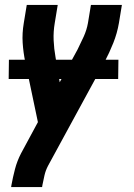

<svg xmlns="http://www.w3.org/2000/svg" viewBox="-20 -540 540 775"><path d="M150 215H25L26 208Q32 175 40.5 142.5Q49 110 65 79L133 -47L82 -290Q74 -328 71.5 -367Q69 -406 76 -447L88 -520H213L201 -447Q195 -412 196.5 -377.5Q198 -343 204 -310L221 -208L293 -340Q306 -366 318 -392.5Q330 -419 335 -447L347 -520H472L460 -447Q453 -406 437.5 -367Q422 -328 402 -290L174 129Q164 148 159.5 168Q155 188 151 208ZM457 -221H15L16 -299H458Z"/></svg>

Font: Iosevka Term Curly XBd Obl
Style: Regular
Weight: 800
Italic angle: -9°
Designer: Belleve Invis
Foundry: Belleve Invis
Version: Version 32.3.0